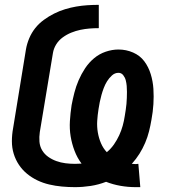

<svg xmlns="http://www.w3.org/2000/svg" viewBox="-20 -763 707 791"><path d="M539 8Q507 8 476 2.5Q445 -3 417 -14Q386 -2 353.5 3Q321 8 289 8Q262 8 235 5.5Q208 3 182.5 -3Q157 -9 134 -20Q111 -31 91.5 -47Q72 -63 58 -84Q44 -105 36.5 -129.5Q29 -154 29 -181Q29 -208 34 -235L87 -560Q91 -583 100.5 -605.5Q110 -628 125 -647Q140 -666 160.5 -681Q181 -696 203 -707Q225 -718 248 -725Q271 -732 294 -736Q317 -740 340.5 -741.5Q364 -743 387 -743V-647Q368 -647 349 -645.5Q330 -644 311 -640Q292 -636 273.5 -628.5Q255 -621 238.5 -609Q222 -597 211.5 -580Q201 -563 198 -544L144 -219Q141 -199 142.5 -179.5Q144 -160 153.5 -144Q163 -128 178.5 -117Q194 -106 212 -99.5Q230 -93 249.5 -90.5Q269 -88 289 -88Q296 -88 302.5 -88.5Q309 -89 316 -89Q298 -113 287 -142Q276 -171 271 -201.5Q266 -232 268 -264.5Q270 -297 275 -330Q280 -356 286.5 -381.5Q293 -407 304 -432.5Q315 -458 330.5 -481.5Q346 -505 367.5 -523Q389 -541 415.5 -550Q442 -559 468 -559Q500 -559 528.5 -546.5Q557 -534 574.5 -510.5Q592 -487 601 -457.5Q610 -428 612 -397Q614 -366 612 -334Q610 -302 604 -270Q600 -246 594 -222Q588 -198 578 -174.5Q568 -151 554.5 -129.5Q541 -108 523 -88Q527 -88 531 -87.5Q535 -87 539 -87Q542 -87 544.5 -87.5Q547 -88 550 -88L558 8ZM420 -136Q437 -150 449.5 -168Q462 -186 471 -205.5Q480 -225 485.5 -245Q491 -265 494 -285Q496 -298 498 -310.5Q500 -323 501 -335Q502 -347 502.5 -359.5Q503 -372 503 -384.5Q503 -397 502 -409Q501 -421 498 -432.5Q495 -444 487.5 -453.5Q480 -463 468 -463Q453 -463 441 -452Q429 -441 421 -428Q413 -415 407.5 -400.5Q402 -386 398 -371.5Q394 -357 391 -342.5Q388 -328 386 -314Q382 -289 380.5 -265Q379 -241 383 -217.5Q387 -194 396 -173Q405 -152 420 -136Z"/></svg>

Font: Iosevka Custom
Style: Bold Italic
Weight: 700
Italic angle: -9°
Designer: Belleve Invis
Foundry: Belleve Invis
Version: Version 30.3.1; ttfautohint (v1.8.3)